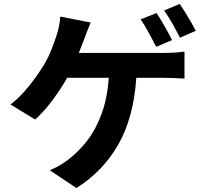

<svg xmlns="http://www.w3.org/2000/svg" viewBox="-20 -874 1040 972"><path d="M772 -808Q785 -790 799.5 -765Q814 -740 828 -715Q842 -690 851 -671L771 -637Q755 -668 733.5 -707.5Q712 -747 692 -776ZM890 -854Q903 -835 918.5 -810Q934 -785 948 -760.5Q962 -736 971 -718L891 -683Q875 -715 853 -754Q831 -793 811 -821ZM439 -760Q431 -741 422 -718Q413 -695 407 -678L379 -606H810Q830 -606 859.5 -607.5Q889 -609 914 -613V-476Q886 -478 856.5 -479Q827 -480 810 -480H670Q657 -281 580 -144.5Q503 -8 367 78L232 -12Q259 -23 284 -38Q309 -53 327 -67Q380 -108 423 -164Q466 -220 494.5 -298Q523 -376 531 -480H320Q289 -425 246 -367Q203 -309 158 -269L33 -345Q69 -372 101 -408Q133 -444 160 -482Q187 -520 206 -551Q226 -586 240.5 -623Q255 -660 264 -688Q273 -713 278.5 -740Q284 -767 285 -790Z"/></svg>

Font: Source Han Sans
Style: Bold
Weight: 700
Designer: Ryoko NISHIZUKA Ë•øÂ°öÊ∂ºÂ≠ê (kana, bopomofo & ideographs); Paul D. Hunt (Latin, Greek & Cyrillic); Sandoll Communicatio
Foundry: Adobe
Version: Version 2.004;hotconv 1.0.118;makeotfexe 2.5.65603